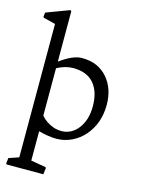

<svg xmlns="http://www.w3.org/2000/svg" viewBox="-149 -864 880 1201"><g transform="rotate(15 291.5 -264.0)"><path d="M159.7 0V189.9L257.8 207L259.8 213.9L254.4 253.4H16.1L12.7 247.1L17.1 211.9L82 189.9V-673.8L3.9 -693.4L0.5 -700.2L3.9 -726.6L151.9 -782.2L159.7 -777.3V-450.7Q242.7 -511.7 299.8 -511.7Q356.9 -511.7 397.2 -493.4Q437.5 -475.1 465.8 -442.4Q525.4 -374.5 525.4 -268.1Q525.4 -149.4 455.1 -66.9Q421.4 -27.8 374.5 -5.1Q327.6 17.6 275.6 17.6Q223.6 17.6 159.7 0ZM264.2 -437Q214.4 -437 159.7 -408.2V-101.1Q189.9 -64 243.2 -44.9Q265.6 -37.1 295.7 -37.1Q325.7 -37.1 353.3 -51.8Q380.9 -66.4 400.9 -92.8Q443.8 -149.4 443.8 -236.8Q443.8 -332 397.5 -385.3Q352.1 -437 264.2 -437Z"/></g></svg>

Font: Trykker
Style: Regular
Weight: 400
Designer: Magnus Gaarde
Foundry: Magnus Gaarde
Version: Version 1.001